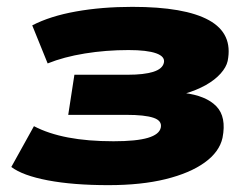

<svg xmlns="http://www.w3.org/2000/svg" viewBox="-20 -529 736 560"><path d="M296 11Q193 11 119.5 -3Q46 -17 13 -42L79 -161Q121 -139 178.5 -128Q236 -117 311 -117Q378 -117 411.5 -127Q445 -137 449 -157Q453 -177 427.5 -185.5Q402 -194 349 -194H179L197 -311H353Q400 -311 427 -319.5Q454 -328 458 -346Q462 -364 435.5 -373.5Q409 -383 355 -383Q289 -383 227.5 -373Q166 -363 119 -344L74 -455Q126 -482 201.5 -495.5Q277 -509 366 -509Q519 -509 589.5 -470Q660 -431 644 -351Q640 -333 623.5 -314.5Q607 -296 580.5 -281Q554 -266 517 -255L516 -258Q581 -250 611 -219Q641 -188 629 -127Q620 -86 577 -55Q534 -24 463 -6.5Q392 11 296 11Z"/></svg>

Font: Nunito Sans 10pt Expanded Black
Style: Italic
Weight: 900
Width: 7
Italic angle: -9°
Designer: Vernon Adams
Foundry: Vernon Adams
Version: Version 3.101;gftools[0.9.27]